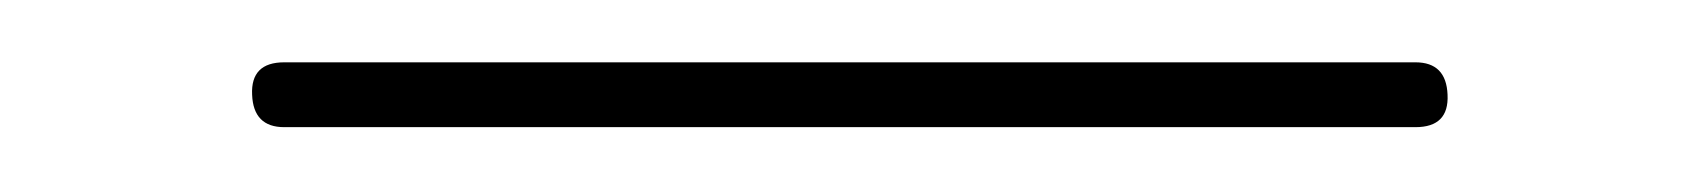

<svg xmlns="http://www.w3.org/2000/svg" viewBox="-20 70 540 61"><path d="M70.3 110.4Q60.5 110.4 60.1 100.1Q59.6 89.8 70.3 89.8H429.7Q439.5 89.8 439.9 100.1Q440.4 110.4 429.7 110.4Z"/></svg>

Font: Rounded Mgen+ 1mn thin
Style: Regular
Weight: 100
Designer: [Source Han Sans]
Ryoko NISHIZUKA  (kana & ideographs); Paul D. Hunt (Latin, Greek & Cyrillic); Wenlong ZHANG  (bopomofo
Version: Version 1.059.20150602